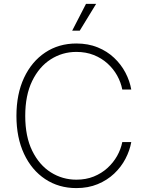

<svg xmlns="http://www.w3.org/2000/svg" viewBox="-20 -962 760 992"><path d="M374.5 9.8Q283.7 9.8 213.6 -36.6Q143.6 -83 104.2 -167Q64.9 -251 64.9 -363.3Q64.9 -476.1 104.2 -560.1Q143.6 -644 213.6 -690.7Q283.7 -737.3 374.5 -737.3Q435.5 -737.3 484.6 -717.3Q533.7 -697.3 569.8 -663.1Q606 -628.9 628.2 -586.4Q650.4 -543.9 658.2 -499.5H611.8Q604.5 -537.1 585.2 -571.8Q565.9 -606.4 535.4 -634Q504.9 -661.6 464.6 -677.7Q424.3 -693.8 374.5 -693.8Q302.2 -693.8 242.2 -655.5Q182.1 -617.2 146.2 -543.5Q110.4 -469.7 110.4 -363.3Q110.4 -256.3 146.5 -182.9Q182.6 -109.4 242.7 -71.5Q302.7 -33.7 374.5 -33.7Q424.3 -33.7 464.6 -50Q504.9 -66.4 535.2 -94Q565.4 -121.6 585 -156.2Q604.5 -190.9 611.8 -228H658.2Q650.4 -184.1 628.2 -141.6Q606 -99.1 569.8 -64.9Q533.7 -30.8 484.6 -10.5Q435.5 9.8 374.5 9.8ZM353 -803.7 424.3 -941.9H476.6L392.1 -803.7Z"/></svg>

Font: Inter 16pt ExtraLight
Style: Regular
Weight: 250
Version: Version 4.001;git-66647c0bb